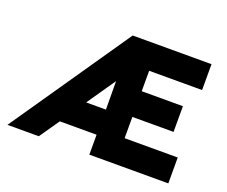

<svg xmlns="http://www.w3.org/2000/svg" viewBox="-114 -880 1255 1060"><g transform="rotate(20 513.0 -350.0)"><path d="M498 -700 17 0H201L282 -117H498V0H962V-152H650V-277H892V-428H650V-548H961V-700ZM498 -432 499 -265H383Z"/></g></svg>

Font: Unageo
Style: ExtraBold
Weight: 800
Designer: Richard Sepsi
Foundry: Richard Sepsi
Version: Version 2.000